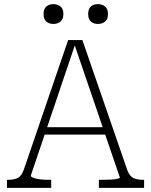

<svg xmlns="http://www.w3.org/2000/svg" viewBox="-20 -910 732 930"><path d="M188 -294H496L505 -258H181ZM336 -708 347 -704 129 -59Q129 -54 141 -49Q153 -44 172.5 -41.5Q192 -39 216 -39H228V0H14V-39H19Q49 -39 67.5 -49Q86 -59 97 -93L310 -716H379L597 -85Q608 -56 626.5 -47.5Q645 -39 673 -39H678V0H459V-39H473Q496 -39 516 -40Q536 -41 548.5 -44Q561 -47 561 -49ZM287 -842Q287 -817 273 -805.5Q259 -794 239 -794Q218 -794 204.5 -805.5Q191 -817 191 -842Q191 -867 204.5 -878.5Q218 -890 239 -890Q259 -890 273 -878.5Q287 -867 287 -842ZM503 -842Q503 -817 489 -805.5Q475 -794 454 -794Q434 -794 420.5 -805.5Q407 -817 407 -842Q407 -867 420 -878.5Q433 -890 454 -890Q475 -890 489 -878.5Q503 -867 503 -842Z"/></svg>

Font: Roboto Serif 20pt Thin
Style: Regular
Weight: 250
Version: Version 1.008